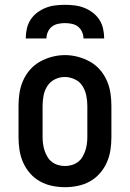

<svg xmlns="http://www.w3.org/2000/svg" viewBox="-20 -770 540 798"><path d="M250 8Q223 8 196.5 2.5Q170 -3 146.5 -16Q123 -29 105 -49.5Q87 -70 76 -95Q65 -120 61 -146.5Q57 -173 57 -200V-330Q57 -357 61 -383.5Q65 -410 76 -435Q87 -460 105 -480.5Q123 -501 146.5 -514Q170 -527 196.5 -534Q223 -541 250 -541Q277 -541 303.5 -534Q330 -527 353.5 -514Q377 -501 395 -480.5Q413 -460 424 -435Q435 -410 439 -383.5Q443 -357 443 -330V-200Q443 -173 439 -146.5Q435 -120 424 -95Q413 -70 395 -49.5Q377 -29 353.5 -16Q330 -3 303.5 2.5Q277 8 250 8ZM250 -80Q264 -80 278 -84Q292 -88 303.5 -96.5Q315 -105 322.5 -117.5Q330 -130 334.5 -143.5Q339 -157 341 -171.5Q343 -186 343 -200V-330Q343 -352 338.5 -373.5Q334 -395 322.5 -413Q311 -431 290.5 -440.5Q270 -450 249 -450Q227 -450 207.5 -440Q188 -430 176.5 -412Q165 -394 161 -372.5Q157 -351 157 -330V-200Q157 -186 159 -171.5Q161 -157 165.5 -143.5Q170 -130 177.5 -117.5Q185 -105 196.5 -96.5Q208 -88 222 -84Q236 -80 250 -80ZM87 -610Q87 -630 91.5 -650.5Q96 -671 107 -688Q118 -705 134.5 -717.5Q151 -730 170 -737.5Q189 -745 209.5 -747.5Q230 -750 250 -750Q270 -750 290.5 -747.5Q311 -745 330 -737.5Q349 -730 365.5 -717.5Q382 -705 393 -688Q404 -671 408.5 -650.5Q413 -630 413 -610H327Q327 -624 321 -637.5Q315 -651 304 -659.5Q293 -668 278.5 -671Q264 -674 250 -674Q236 -674 221.5 -671Q207 -668 196 -659.5Q185 -651 179 -637.5Q173 -624 173 -610Z"/></svg>

Font: Iosevka Slab Semibold
Style: Regular
Weight: 600
Monospace: yes
Designer: Belleve Invis
Foundry: Belleve Invis
Version: Version 11.1.1; ttfautohint (v1.8.3)